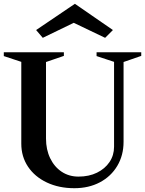

<svg xmlns="http://www.w3.org/2000/svg" viewBox="-21 -975 763 1010"><path d="M370 15Q289 15 225.5 -15Q162 -45 126.5 -98Q91 -151 91 -219V-662L102 -646L-1 -680V-700H315V-681L210 -645L221 -661V-246Q221 -188 243 -142.5Q265 -97 303.5 -71.5Q342 -46 392 -46Q447 -46 489 -66.5Q531 -87 555 -122.5Q579 -158 579 -203V-662L590 -646L487 -680V-700H722V-681L618 -645L629 -661V-229Q629 -158 596 -102.5Q563 -47 504.5 -16Q446 15 370 15ZM204 -776 169 -817 373 -955 573 -817 532 -776 367 -855Z"/></svg>

Font: Wittgenstein SemiBold
Style: Regular
Weight: 600
Designer: Jörg Drees
Foundry: Jörg Drees
Version: Version 1.500